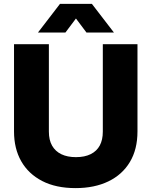

<svg xmlns="http://www.w3.org/2000/svg" viewBox="-20 -956 778 986"><path d="M368 10Q267 10 196.5 -26.5Q126 -63 89 -128Q52 -193 52 -281V-729H231V-280Q231 -237 247.5 -208Q264 -179 295 -164Q326 -149 370 -149Q415 -149 446 -164.5Q477 -180 492.5 -209Q508 -238 508 -280V-729H686V-281Q686 -189 647 -124Q608 -59 536.5 -24.5Q465 10 368 10ZM175 -789 288 -936H452L565 -789H424L370 -861L316 -789Z"/></svg>

Font: Mona Sans ExtraLight ExtraBold
Style: Regular
Weight: 800
Version: Version 2.000